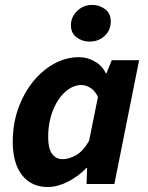

<svg xmlns="http://www.w3.org/2000/svg" viewBox="-20 -737 592 769"><path d="M171.1 12Q106 12 68.5 -35.3Q31.1 -82.7 31.1 -169.8Q31.1 -240.8 53.1 -302.4Q75.1 -363.9 112.4 -410Q149.6 -456 197.1 -482Q244.6 -508 296.2 -508Q330 -508 359.9 -490.7Q389.8 -473.3 404.2 -443H406.2L427.7 -496H537.2L438.1 0H326.6L328.8 -64.6H326.4Q292.9 -29.8 251.3 -8.9Q209.7 12 171.1 12ZM230.8 -99.5Q256 -99.5 284.5 -115.4Q313 -131.2 336.8 -173L372.3 -348.8Q360.2 -374.1 341.9 -385.3Q323.5 -396.5 305.6 -396.5Q279.6 -396.5 255.9 -380.5Q232.1 -364.6 213.3 -336.3Q194.4 -308 183.6 -269.9Q172.9 -231.8 172.9 -187.6Q172.9 -142 188.5 -120.8Q204 -99.5 230.8 -99.5ZM338.2 -570.3Q310.6 -570.3 287.3 -587Q264.1 -603.6 264.1 -636.2Q264.1 -669.1 289.2 -693.3Q314.3 -717.4 349.5 -717.4Q378 -717.4 400.8 -700.4Q423.7 -683.3 423.7 -651.2Q423.7 -616.2 399.1 -593.3Q374.5 -570.3 338.2 -570.3Z"/></svg>

Font: Source Sans 3
Style: Italic
Weight: 200
Italic angle: -11°
Designer: Paul D. Hunt
Foundry: Adobe
Version: Version 3.046;hotconv 1.0.118;makeotfexe 2.5.65603